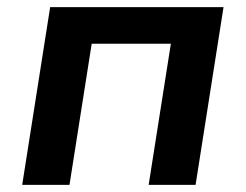

<svg xmlns="http://www.w3.org/2000/svg" viewBox="-20 -516 687 536"><path d="M42 0 120 -496H604L526 0H395L457 -394H236L174 0Z"/></svg>

Font: Nunito Sans 9pt
Style: Bold Italic
Weight: 700
Italic angle: -9°
Version: Version 3.101;gftools[0.9.27]